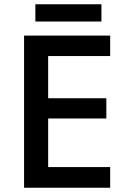

<svg xmlns="http://www.w3.org/2000/svg" viewBox="-20 -881 594 901"><path d="M497 0H93V-714H497V-618H206V-420H479V-325H206V-97H497ZM456 -861V-780H146V-861Z"/></svg>

Font: Noto Sans Oriya Medium
Style: Regular
Weight: 500
Version: Version 2.003